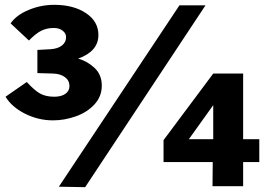

<svg xmlns="http://www.w3.org/2000/svg" viewBox="-20 -772 1130 796"><path d="M205 -752Q285 -752 336.5 -717.5Q388 -683 388 -627Q388 -559 304 -529Q343 -518 372.5 -490Q402 -462 402 -417Q402 -372 371.5 -339Q341 -306 294 -289.5Q247 -273 200 -273Q139 -273 84 -300.5Q29 -328 3 -371L91 -432Q123 -397 146.5 -384Q170 -371 205 -371Q234 -371 251 -383Q268 -395 268 -415Q268 -438 249.5 -452Q231 -466 201 -467L135 -469V-565L190 -568Q220 -570 237 -583.5Q254 -597 254 -618Q254 -634 239.5 -645Q225 -656 203 -656Q174 -656 151 -644.5Q128 -633 100 -604L24 -675Q47 -709 98 -730.5Q149 -752 205 -752ZM333 4 224 2 724 -750H832ZM988 -467V-195H1055V-100H988V0H861L862 -100H658V-191L864 -467ZM864 -195V-336L763 -195Z"/></svg>

Font: Morrison Black
Style: Regular
Weight: 900
Designer: Pablo Impallari, Rodrigo Fuenzalida (Modified by Dan O. Williams)
Version: Version 0.03;June 6, 2019;FontCreator 11.5.0.2425 64-bit; tt